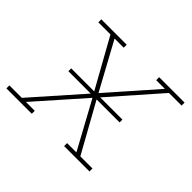

<svg xmlns="http://www.w3.org/2000/svg" viewBox="-140 -691 861 861"><g transform="rotate(45 291.0 -260.0)"><path d="M-18 0V-19H61L266 -251H124V-269H270L141 -501H64V-520H225V-501H167L289 -277L486 -501H431V-520H592V-501H512L308 -269H449V-251H303L432 -19H509V0H348V-19H407L285 -243L87 -19H143V0Z"/></g></svg>

Font: Iosevka Etoile Thin Oblique
Style: Regular
Weight: 100
Italic angle: -9°
Designer: Belleve Invis
Foundry: Belleve Invis
Version: Version 15.5.2; ttfautohint (v1.8.4)